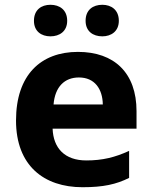

<svg xmlns="http://www.w3.org/2000/svg" viewBox="-20 -773 637 803"><path d="M122 -686C122 -642 153 -621 191 -621C229 -621 261 -642 261 -686C261 -732 229 -753 191 -753C153 -753 122 -732 122 -686ZM338 -686C338 -642 369 -621 408 -621C445 -621 477 -642 477 -686C477 -732 445 -753 408 -753C369 -753 338 -732 338 -686ZM306 -556C151 -556 47 -460 47 -269C47 -80 164 10 325 10C412 10 466 -2 520 -29V-142C461 -115 409 -102 341 -102C251 -102 203 -153 200 -235H551V-308C551 -468 458 -556 306 -556ZM310 -449C376 -449 409 -401 410 -336H204C210 -410 250 -449 310 -449Z"/></svg>

Font: Noto Sans Myanmar UI
Style: Bold
Weight: 700
Designer: Monotype Design Team
Foundry: Monotype Imaging Inc.
Version: Version 2.103